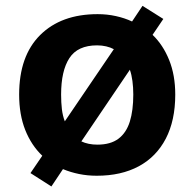

<svg xmlns="http://www.w3.org/2000/svg" viewBox="-20 -606 682 673"><path d="M594.3 -274.5Q594.3 -183.7 561.1 -119.9Q527.8 -56.2 466.3 -23.1Q404.8 10 319.3 10Q286.6 10 257 3.9Q227.5 -2.1 200.7 -13.2L160.1 47.6L86.8 0.7L128.2 -60.1Q89.8 -96.7 68.4 -150.5Q47.1 -204.4 47.1 -274.5Q47.1 -409.9 120.8 -483.2Q194.5 -556.4 322.3 -556.4Q355.6 -556.4 386.2 -549.6Q416.8 -542.9 442.9 -530.7L479.5 -585.5L552.5 -539.6L514.8 -483.9Q551.8 -448.3 573 -395.4Q594.3 -342.6 594.3 -274.5ZM194.2 -274.5Q194.2 -246.9 196.9 -223.5Q199.7 -200.2 207.2 -180.7L379 -433.6Q366.9 -440.1 352 -443.5Q337.2 -447 320.3 -447Q252.3 -447 223.3 -402.4Q194.2 -357.9 194.2 -274.5ZM447.2 -274.5Q447.2 -299.9 444.2 -322.1Q441.3 -344.2 435.2 -361.5L265.2 -110.4Q276.7 -104.9 291.1 -101.9Q305.5 -99 321.3 -99Q367.4 -99 395.1 -119.7Q422.7 -140.5 435 -179.6Q447.2 -218.8 447.2 -274.5Z"/></svg>

Font: Noto Sans Khmer
Style: Regular
Weight: 400
Designer: Danh Hong and the Monotype Design Team
Foundry: Monotype Imaging Inc.
Version: Version 2.003